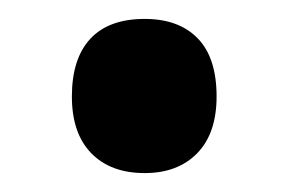

<svg xmlns="http://www.w3.org/2000/svg" viewBox="-20 -236 305 203"><path d="M133 -53Q97 -53 76.5 -74Q56 -95 56 -134Q56 -174 75.5 -195Q95 -216 133 -216Q169 -216 189 -195.5Q209 -175 209 -134Q209 -95 188.5 -74Q168 -53 133 -53Z"/></svg>

Font: Noto Sans Malayalam UI ExtraCondensed
Style: Bold
Weight: 700
Width: 2
Designer: Jelle Bosma - Monotype Design Team
Foundry: Monotype Imaging Inc.
Version: Version 2.104; ttfautohint (v1.8.4.7-5d5b)